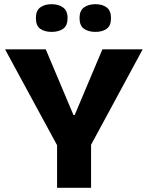

<svg xmlns="http://www.w3.org/2000/svg" viewBox="-20 -895 704 915"><path d="M252 0V-203L4 -660H198L330 -347H336L468 -660H660L414 -205V0ZM435 -743Q401 -743 380 -758Q359 -773 359 -809Q359 -844 380 -859.5Q401 -875 435 -875Q468 -875 488.5 -859.5Q509 -844 509 -809Q509 -772 488 -757.5Q467 -743 435 -743ZM226 -743Q193 -743 172 -757.5Q151 -772 151 -809Q151 -844 171.5 -859.5Q192 -875 226 -875Q259 -875 280.5 -859.5Q302 -844 302 -809Q302 -773 281 -758Q260 -743 226 -743Z"/></svg>

Font: Bricolage Grotesque 10pt ExtraBold
Style: Regular
Weight: 800
Designer: Mathieu Triay
Foundry: Atelier Triay
Version: Version 1.000; ttfautohint (v1.8.4.7-5d5b);gftools[0.9.32]